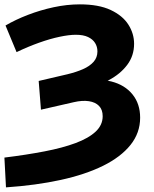

<svg xmlns="http://www.w3.org/2000/svg" viewBox="-31 -731 693 863"><path d="M-4.1 111.2 -11.2 -22.7Q87.8 -34.9 169.1 -50.6Q250.3 -66.2 308.9 -88Q367.5 -109.9 399 -139.5Q430.5 -169.2 430.5 -208.6Q430.5 -238.1 414.1 -254.9Q397.7 -271.8 368.3 -276.2Q338.9 -280.6 300.2 -271.6L153.1 -238L142.9 -367.1L272.2 -397.3Q311.9 -406.9 342.1 -420.2Q372.4 -433.6 389.7 -453.1Q406.9 -472.7 406.9 -499.9Q406.9 -520.8 396.5 -537.6Q386.1 -554.5 364.8 -564.6Q343.6 -574.7 309.7 -574.7Q279.9 -574.7 237 -565.7Q194.1 -556.7 144.5 -539Q94.9 -521.3 43.5 -496.7L-6.2 -616.4Q39 -642.8 94.6 -664.2Q150.2 -685.6 210.1 -698.5Q270.1 -711.4 328.2 -711.4Q412.6 -711.4 466.5 -686.1Q520.3 -660.8 546 -620.4Q571.7 -580 571.7 -534Q571.7 -480.4 540.7 -439.2Q509.7 -398 457.3 -370.4Q404.9 -342.8 339.7 -327.2L332.9 -360.2Q410.3 -380 470.2 -364.6Q530.1 -349.2 564.5 -306.8Q598.9 -264.4 598.9 -202.2Q598.9 -133.7 555.5 -79.5Q512.1 -25.3 432.5 14.1Q352.8 53.5 242.1 77.7Q131.5 101.9 -4.1 111.2Z"/></svg>

Font: Montserrat Thin
Style: Regular
Weight: 100
Designer: Julieta Ulanovsky
Foundry: Julieta Ulanovsky
Version: Version 9.000